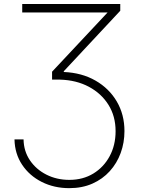

<svg xmlns="http://www.w3.org/2000/svg" viewBox="-20 -748 725 983"><path d="M54.2 -34.2H100.6Q101.6 25.9 133.3 72.8Q165 119.6 217.8 146.2Q270.5 172.9 335 172.9Q404.8 172.9 458 140.4Q511.2 107.9 541.5 51.5Q571.8 -4.9 571.8 -76.2Q571.8 -152.8 535.4 -211.2Q499 -269.5 435.1 -303.7Q371.1 -337.9 287.6 -340.3H246.6V-380.9L537.6 -691.4V-684.1H93.8V-727.5H595.7V-692.9L306.6 -383.3V-379.4Q398.9 -375.5 468.8 -335.4Q538.6 -295.4 577.9 -228.5Q617.2 -161.6 617.2 -76.7Q617.2 -17.6 597.9 35.2Q578.6 87.9 542 128.4Q505.4 168.9 453.1 192.1Q400.9 215.3 334.5 215.3Q257.3 215.3 194.1 183.6Q130.9 151.9 93.3 95.5Q55.7 39.1 54.2 -34.2Z"/></svg>

Font: Inter 16pt ExtraLight
Style: Regular
Weight: 250
Version: Version 4.001;git-66647c0bb